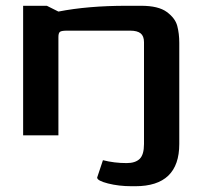

<svg xmlns="http://www.w3.org/2000/svg" viewBox="-20 -468 695 664"><path d="M316 146 336 86Q375 96 418 96Q448 96 463 81.5Q478 67 478 30V-322Q478 -343 466.5 -352.5Q455 -362 430 -362H212Q193 -362 187.5 -358Q182 -354 182 -340V0H60V-448H142L182 -428Q284 -448 418 -448H468Q528 -448 557 -426.5Q586 -405 593 -378.5Q600 -352 600 -320V30Q600 176 448 176H435Q391 176 353.5 166.5Q316 157 316 146Z"/></svg>

Font: Gold
Style: Regular
Weight: 400
Designer: jaiki
Version: Version 1.000